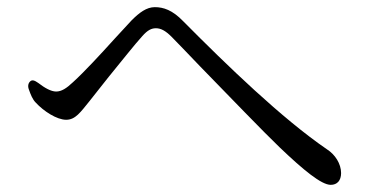

<svg xmlns="http://www.w3.org/2000/svg" viewBox="-20 -610 1040 537"><path d="M905 -93C923 -93 934 -105 934 -126C934 -152 917 -178 895 -192C768 -279 616 -426 492 -551C462 -582 437 -590 413 -590C390 -590 370 -575 348 -553L300 -501C262 -459 216 -409 184 -380C166 -363 152 -354 137 -354C123 -354 105 -364 87 -378C77 -385 70 -388 64 -382C59 -377 57 -369 61 -359C66 -345 71 -332 80 -323C102 -299 139 -275 165 -275C191 -275 205 -296 231 -328C243 -344 264 -369 284 -395C320 -439 357 -486 378 -509C393 -526 404 -531 416 -531C430 -531 443 -524 460 -507C482 -484 509 -457 539 -425C619 -343 718 -240 762 -198C829 -134 879 -93 905 -93Z"/></svg>

Font: 寒蝉锦书宋
Style: Regular
Weight: 400
Designer: 寒蝉锦书宋{Warren} 思源宋体{Ryoko NISHIZUKA 西塚涼子 (kana & ideographs); Frank Grießhammer (Latin, Greek & Cyrillic); Wenlong ZHANG 
Foundry: Adobe & ChillType
Version: Version 2.000;Glyphs 3.1.1 (3135)